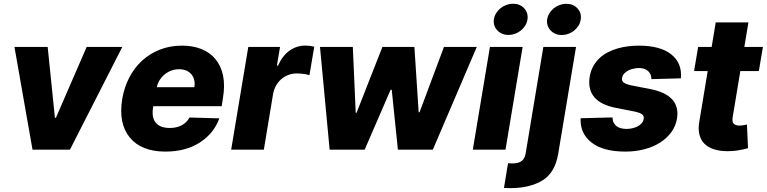

<svg xmlns="http://www.w3.org/2000/svg" viewBox="-20 -795 4073 1020"><path d="M56.8 -545.5H233.3L271.7 -169.7H277.3L440.3 -545.5H629.6L351.6 0H152.7Z M629.6 -270.6Q639.9 -331.3 666.7 -383Q693.5 -434.7 734.4 -472.3Q775.2 -509.9 829 -531.2Q882.8 -552.6 947.1 -552.6Q1005 -552.6 1050.4 -534.3Q1095.9 -516 1125 -480.6Q1154.1 -445.3 1165 -393.3Q1175.8 -341.3 1164.4 -274.1L1157.7 -230.8H794.4L793.3 -224.4Q784.4 -171.2 807.5 -143.1Q830.6 -115.1 882.8 -115.1Q917.3 -115.1 944.6 -129.1Q971.9 -143.1 986.9 -170.8L1145.2 -166.2Q1116.1 -85.9 1041.5 -38Q966.6 10.3 858.7 10.3Q730.5 10.3 669 -65Q608 -140.3 629.6 -270.6ZM812.9 -331.7H1012.4Q1019.2 -373.6 996.4 -400.6Q973.7 -427.2 931.1 -427.2Q909.8 -427.2 890.4 -420.1Q871.1 -413 855.3 -400.2Q839.5 -387.4 828.5 -370Q817.5 -352.6 812.9 -331.7Z M1208.1 0 1299 -545.5H1467.7L1451 -446H1456.7Q1481.2 -500.4 1519 -526.6Q1556.8 -552.9 1601.9 -552.9Q1625.4 -552.9 1649.5 -546.9L1623.9 -395.6Q1617.9 -397.7 1609.7 -399.5Q1601.6 -401.3 1592.5 -402.3Q1583.5 -403.4 1574.2 -404.1Q1565 -404.8 1556.8 -404.8Q1532.7 -404.8 1511.5 -396.7Q1490.4 -388.5 1473.9 -374.1Q1457.4 -359.7 1446.2 -339.7Q1435 -319.6 1430.8 -296.2L1381.7 0Z M1680 -545.5H1854.4L1869.7 -196H1874.3L2011.4 -545.5H2181.5L2204.2 -198.5H2208.8L2338.4 -545.5H2512.8L2279.5 0H2093.8L2061.1 -317.8H2055L1917.3 0H1731.2Z M2582.7 -545.5H2756.4L2665.5 0H2491.8ZM2603.7 -692.5Q2606.5 -710.2 2616.1 -725.5Q2625.7 -740.8 2639.6 -751.8Q2653.4 -762.8 2670.5 -769Q2687.5 -775.2 2704.9 -775.2Q2742.2 -775.2 2764.6 -751.1Q2786.9 -726.9 2782.3 -692.5Q2779.8 -674.4 2770.4 -659.3Q2761 -644.2 2747.2 -633Q2733.3 -621.8 2716.4 -615.6Q2699.6 -609.4 2681.8 -609.4Q2644.9 -609.4 2621.8 -633.9Q2599.1 -658.4 2603.7 -692.5Z M2679 71.7Q2683.9 72.4 2689.3 72.8Q2694.6 73.2 2700.3 73.2Q2735.8 73.2 2752.1 59.7Q2768.5 46.2 2772.7 19.2L2866.5 -545.5H3040.1L2945.3 22.7Q2928.3 123.6 2860.8 164.1Q2793.3 204.5 2690.7 204.5Q2675.8 204.5 2657.3 203.5ZM2886.7 -692.1Q2889.6 -709.9 2899.1 -725.1Q2908.7 -740.4 2922.6 -751.4Q2936.4 -762.4 2953.5 -768.6Q2970.5 -774.9 2987.9 -774.9Q3025.2 -774.9 3047.6 -750.7Q3070 -726.6 3065.3 -692.1Q3062.9 -674 3053.4 -658.9Q3044 -643.8 3030.2 -632.6Q3016.3 -621.4 2999.5 -615.2Q2982.6 -609 2964.8 -609Q2927.9 -609 2904.8 -633.5Q2882.1 -658 2886.7 -692.1Z M3064.6 -166.9 3233.7 -171.2Q3234.4 -154.5 3240.4 -142.8Q3246.4 -131 3256.6 -123.8Q3266.7 -116.5 3280.2 -113.3Q3293.7 -110.1 3309.3 -110.1Q3322.1 -110.1 3337 -113.1Q3351.9 -116.1 3365.2 -122.5Q3378.6 -128.9 3388.1 -139.4Q3397.7 -149.9 3399.9 -164.8Q3402 -179.7 3389.7 -188.6Q3377.5 -197.4 3344.5 -203.8L3252.1 -221.9Q3171.5 -237.6 3136.7 -279.5Q3101.9 -321.4 3112.9 -388.1Q3118.3 -419.4 3131.9 -443.7Q3145.6 -468 3165.1 -486.3Q3184.7 -504.6 3209.2 -517.2Q3233.7 -529.8 3260.8 -537.6Q3288 -545.5 3316.8 -549Q3345.5 -552.6 3373.2 -552.6Q3487.9 -552.6 3546.2 -506Q3604.4 -459.5 3597.3 -378.9L3440.7 -374.6Q3440.7 -401.3 3423.1 -417.4Q3405.5 -433.6 3374.3 -433.6Q3361.9 -433.6 3347.1 -430.6Q3332.4 -427.6 3319.2 -421.2Q3306.1 -414.8 3296.5 -404.7Q3286.9 -394.5 3284.8 -380Q3283.7 -373.6 3285.2 -368.1Q3286.6 -362.6 3292.1 -357.8Q3297.6 -353 3307.9 -348.9Q3318.2 -344.8 3334.5 -341.3L3436.8 -321.4Q3596.2 -289.4 3576.7 -165.5Q3570 -125 3546.2 -92.5Q3522.4 -60 3486 -37.1Q3449.6 -14.2 3402.7 -2Q3355.8 10.3 3302.6 10.3Q3183.2 10.3 3121.8 -38.4Q3060.7 -86.6 3064.6 -166.9Z M3688.9 -545.5H3760.7L3782.3 -676.1H3956L3934.3 -545.5H4033L4011.4 -417.6H3913L3872.2 -171.5Q3868.3 -147.4 3878.2 -137.6Q3888.1 -127.8 3909.1 -127.8Q3914.1 -127.8 3919.6 -128.6Q3925.1 -129.3 3930.4 -130.1Q3935.7 -131 3940.3 -131.9Q3945 -132.8 3948.2 -133.2L3953.8 -7.8Q3927.2 -0.4 3900.7 3.9Q3874.3 8.2 3846.6 8.2Q3804 8.2 3772.2 -2.1Q3740.4 -12.4 3721.1 -32.7Q3701.7 -52.9 3695 -82.9Q3688.2 -112.9 3695.7 -152.3L3739.7 -417.6H3667.3Z"/></svg>

Font: Inter P Extra Bold
Style: Italic
Weight: 800
Italic angle: 9.39999°
Designer: Rasmus Andersson
Foundry: rsms
Version: Version 3.018;git-588b23468